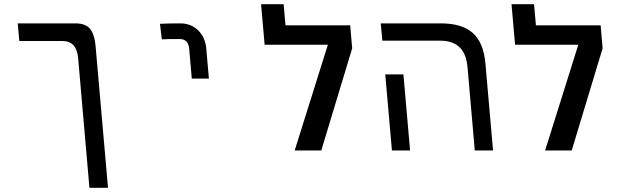

<svg xmlns="http://www.w3.org/2000/svg" viewBox="-20 -721 3040 920"><path d="M280 -524.5H72.5L65 -609H341Q390.5 -609 411.8 -582.5Q433 -556 438 -500.5L497.5 179H408.5L354.5 -441.5Q347.5 -524.5 280 -524.5Z M845.5 -609Q825 -609 790.8 -608.5Q756.5 -608 746.5 -607L755.5 -532.5Q779 -534 840.5 -534Q882 -534 886.5 -488L899 -344.5H981L968 -492.5Q965 -525.5 948.5 -552Q932 -578.5 905.2 -593.8Q878.5 -609 845.5 -609Z M1658 -599.5 1667.5 -489.5 1519.5 0H1392L1551 -506.5H1248L1231 -701H1339L1348 -599.5Z M2090.5 -526H1812L1804.5 -609H2092Q2193.5 -609 2245.2 -563.2Q2297 -517.5 2306 -417L2342.5 0H2255L2220.5 -396Q2214.5 -465 2181.2 -495.5Q2148 -526 2090.5 -526ZM1826 -364.5H1913L1945 0H1858Z M2858 -599.5 2867.5 -489.5 2719.5 0H2592L2751 -506.5H2448L2431 -701H2539L2548 -599.5Z"/></svg>

Font: JuliaMono
Style: Italic
Weight: 400
Italic angle: -9°
Monospace: yes
Designer: cormullion
Foundry: corm
Version: Version 0.057; ttfautohint (v1.8.4)